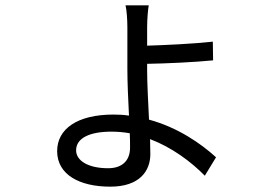

<svg xmlns="http://www.w3.org/2000/svg" viewBox="-20 -640 1040 719"><path d="M467 -87C467 -40 439 -10 385 -10C309 -10 265 -39 265 -77C265 -124 318 -147 397 -147C420 -147 443 -145 466 -141C467 -120 467 -102 467 -87ZM531 -401C598 -402 709 -407 778 -414L777 -484C706 -476 597 -471 531 -469V-539C531 -565 534 -605 537 -620H450C454 -606 457 -567 457 -538V-380C457 -332 460 -267 463 -207C444 -210 425 -211 405 -211C269 -211 194 -157 194 -74C194 13 276 59 393 59C502 59 543 1 543 -63C543 -78 542 -97 542 -119C624 -88 696 -34 747 18L789 -51C732 -103 645 -163 538 -192C535 -257 531 -328 531 -375Z"/></svg>

Font: Noto Sans JP Regular
Style: Regular
Weight: 400
Designer: Ryoko NISHIZUKA (kana & ideographs); Paul D. Hunt (Latin, Greek & Cyrillic); Wenlong ZHANG (bopomofo); Sandoll Communica
Foundry: Adobe Systems Incorporated
Version: Version 1.004;PS 1.004;hotconv 1.0.82;makeotf.lib2.5.63406